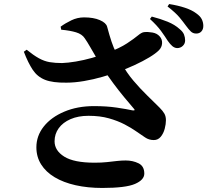

<svg xmlns="http://www.w3.org/2000/svg" viewBox="-20 -869 1040 950"><path d="M856 -631Q843 -632 832.5 -641Q822 -650 810 -667Q797 -688 777 -715.5Q757 -743 722 -775L731 -787Q774 -776 809.5 -761.5Q845 -747 869 -725Q885 -712 890.5 -698Q896 -684 896 -669Q896 -653 884.5 -642Q873 -631 856 -631ZM486 61Q414 61 354 47.5Q294 34 250.5 8Q207 -18 183.5 -55.5Q160 -93 160 -140Q160 -197 196.5 -243Q233 -289 298 -316.5Q363 -344 445 -344Q508 -344 558 -336.5Q608 -329 635 -323Q654 -320 640 -334Q621 -356 594.5 -388Q568 -420 540.5 -457Q513 -494 490 -530Q475 -553 458.5 -581Q442 -609 426.5 -636Q411 -663 399 -680Q386 -700 356.5 -709Q327 -718 283 -722L280 -737Q303 -754 333 -768.5Q363 -783 396 -783Q443 -783 474 -769.5Q505 -756 510 -737Q522 -692 532 -662.5Q542 -633 554 -609Q566 -585 580 -558Q606 -510 640 -470Q674 -430 708 -397Q742 -364 769 -337Q786 -320 793.5 -306.5Q801 -293 801 -274Q801 -255 795 -232Q789 -209 775.5 -192.5Q762 -176 741 -176Q717 -176 698 -189Q679 -202 654 -219Q630 -236 596.5 -253.5Q563 -271 519 -283.5Q475 -296 418 -296Q367 -296 329 -279.5Q291 -263 270.5 -234.5Q250 -206 250 -170Q250 -124 298 -94Q346 -64 448 -64Q483 -64 510 -67Q537 -70 559 -72.5Q581 -75 602 -75Q637 -75 665.5 -61Q694 -47 694 -10Q694 21 648 41Q602 61 486 61ZM309 -460Q241 -459 203 -474Q165 -489 142 -523.5Q119 -558 98 -613L112 -623Q145 -596 172 -581Q199 -566 226 -561.5Q253 -557 287 -557Q316 -558 355 -564.5Q394 -571 435 -582.5Q476 -594 512 -608Q573 -631 608.5 -654.5Q644 -678 662.5 -693.5Q681 -709 693 -710Q712 -712 734.5 -708Q757 -704 770 -689Q783 -675 782 -655Q781 -635 766 -620Q750 -604 718.5 -585Q687 -566 647 -547.5Q607 -529 566 -514Q532 -502 487.5 -489Q443 -476 396 -468Q349 -460 309 -460ZM951 -703Q935 -703 924.5 -713Q914 -723 900 -742Q887 -760 868.5 -782.5Q850 -805 809 -837L817 -849Q861 -842 895.5 -830.5Q930 -819 951 -803Q971 -789 978.5 -773.5Q986 -758 986 -741Q986 -724 976.5 -713.5Q967 -703 951 -703Z"/></svg>

Font: Noto Serif TC ExtraBold
Style: Regular
Weight: 800
Designer: Ryoko NISHIZUKA 西塚涼子 (kana & ideographs); Frank Grießhammer (Latin, Greek & Cyrillic); Wenlong ZHANG 张文龙 (bopomofo); San
Foundry: Adobe
Version: Version 2.002-H1;hotconv 1.1.0;makeotfexe 2.6.0